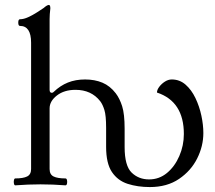

<svg xmlns="http://www.w3.org/2000/svg" viewBox="-20 -747 871 778"><path d="M42 4Q38 4 36.5 -3Q35 -10 36.5 -17Q38 -24 42 -24Q74 -24 90 -32Q106 -40 106 -62V-574Q106 -642 61 -642Q54 -642 54 -655.5Q54 -669 61 -669Q76 -669 94.5 -677.5Q113 -686 130 -697Q147 -708 156 -714Q171 -727 178 -727Q184 -727 184 -713Q181 -688 181 -670Q181 -652 181 -638V-383Q181 -371 190 -371Q195 -371 198 -375Q224 -400 255 -412.5Q286 -425 325 -425Q364 -425 395 -412Q426 -399 449 -369Q465 -348 475 -316.5Q485 -285 485 -225V-151Q485 -75 513.5 -47.5Q542 -20 584 -20Q625 -20 656.5 -46Q688 -72 706.5 -114.5Q725 -157 725 -204Q725 -336 616 -372Q616 -383 625.5 -395.5Q635 -408 648.5 -416.5Q662 -425 676 -425Q708 -425 732 -404Q756 -383 772 -349.5Q788 -316 796 -278.5Q804 -241 804 -208Q804 -155 779 -105Q754 -55 705.5 -22Q657 11 587 11Q538 11 497.5 -2Q457 -15 433.5 -50Q410 -85 410 -152V-229Q410 -279 403 -301.5Q396 -324 386 -337Q350 -383 286 -383Q240 -383 210.5 -360Q181 -337 181 -308V-62Q181 -40 197 -32Q213 -24 245 -24Q250 -24 251.5 -17Q253 -10 251.5 -3Q250 4 245 4Q220 2 194.5 1Q169 0 144 0Q119 0 93.5 1Q68 2 42 4Z"/></svg>

Font: Junicode SmExp
Style: Regular
Weight: 400
Width: 6
Designer: Peter S. Baker
Version: Version 2.205; ttfautohint (v1.8.4)